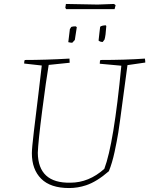

<svg xmlns="http://www.w3.org/2000/svg" viewBox="-20 -943 754 970"><path d="M314 -897 310 -904 313 -923Q454 -920 473 -920L556 -923L564 -917L559 -897ZM478 -738Q479 -750 482 -774.5Q485 -799 486 -808Q496 -815 515 -815L517 -811Q514 -762 508 -743Q506 -741 503 -736.5Q500 -732 499 -731Q486 -731 478 -738ZM325 -730 333 -796Q333 -797 340 -807Q348 -810 362 -810L368 -806L358 -741Q356 -738 345 -727Q337 -727 325 -730ZM329 7Q235 7 188 -40Q141 -87 141 -169Q141 -193 151 -278Q161 -363 174 -467.5Q187 -572 191 -612L102 -622Q102 -634 105 -640Q209 -640 331 -647Q332 -640 332 -626L226 -615Q213 -538 193 -383Q173 -228 171 -171Q173 -17 335 -20Q429 -20 507 -90Q555 -216 593 -611L484 -621Q484 -634 487 -640Q615 -640 712 -647Q714 -637 714 -627L624 -614Q614 -543 599 -428Q584 -313 577.5 -272.5Q571 -232 559 -176Q547 -120 530 -78Q469 -25 415 -7Q373 7 329 7Z"/></svg>

Font: Albura ExtraLight
Style: Italic
Weight: 156
Italic angle: -7°
Designer: Mercedes Jáuregui
Foundry: Omnibus-Type Team
Version: Version 1.000